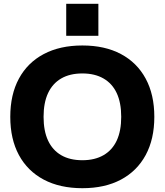

<svg xmlns="http://www.w3.org/2000/svg" viewBox="-20 -979 865 1009"><path d="M413 10Q295 10 210 -35Q125 -80 79.5 -164Q34 -248 34 -365Q34 -482 79.5 -566Q125 -650 210 -695Q295 -740 413 -740Q531 -740 615.5 -695Q700 -650 745.5 -566Q791 -482 791 -365Q791 -248 745.5 -164Q700 -80 615.5 -35Q531 10 413 10ZM413 -137Q478 -137 524 -163.5Q570 -190 593.5 -240.5Q617 -291 617 -365Q617 -439 593.5 -489.5Q570 -540 524 -566.5Q478 -593 413 -593Q347 -593 301.5 -566.5Q256 -540 232.5 -489.5Q209 -439 209 -365Q209 -291 232.5 -240.5Q256 -190 301.5 -163.5Q347 -137 413 -137ZM328 -791V-959H497V-791Z"/></svg>

Font: M PLUS 1 ExtraBold
Style: Regular
Weight: 800
Designer: Coji Morishita
Foundry: UNDERFOREST DESIGN
Version: Version 1.001